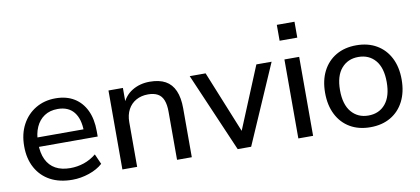

<svg xmlns="http://www.w3.org/2000/svg" viewBox="-67 -930 2549 1166"><g transform="rotate(-10 1208.0 -346.5)"><path d="M298 9Q219 9 162.5 -21.5Q106 -52 75 -108.5Q44 -165 44 -242Q44 -318 74.5 -375Q105 -432 158.5 -464Q212 -496 281 -496Q348 -496 395.5 -467Q443 -438 468.5 -384.5Q494 -331 494 -256V-223H115V-281H434L417 -267Q417 -345 383 -387.5Q349 -430 283 -430Q235 -430 201 -407.5Q167 -385 149 -344.5Q131 -304 131 -251V-245Q131 -185 150.5 -144.5Q170 -104 207 -83.5Q244 -63 298 -63Q341 -63 381.5 -76.5Q422 -90 458 -119L486 -56Q453 -26 401.5 -8.5Q350 9 298 9Z M607 0V-487H696V-381H685Q706 -438 753.5 -467Q801 -496 862 -496Q921 -496 959 -475Q997 -454 1016 -410.5Q1035 -367 1035 -302V0H944V-297Q944 -340 933 -368Q922 -396 898.5 -409Q875 -422 839 -422Q797 -422 765 -404Q733 -386 715.5 -353Q698 -320 698 -276V0Z M1318 0 1108 -487H1206L1375 -71H1347L1519 -487H1613L1401 0Z M1683 -604V-702H1792V-604ZM1692 0V-487H1783V0Z M2136 9Q2064 9 2011 -22Q1958 -53 1929 -110Q1900 -167 1900 -244Q1900 -321 1929 -377.5Q1958 -434 2011 -465Q2064 -496 2136 -496Q2208 -496 2261 -465Q2314 -434 2343 -377.5Q2372 -321 2372 -244Q2372 -167 2343 -110Q2314 -53 2261 -22Q2208 9 2136 9ZM2136 -63Q2202 -63 2241 -109.5Q2280 -156 2280 -244Q2280 -332 2241 -378Q2202 -424 2136 -424Q2071 -424 2031.5 -378Q1992 -332 1992 -244Q1992 -156 2031.5 -109.5Q2071 -63 2136 -63Z"/></g></svg>

Font: Nunito Sans 12pt ExtraLight 12pt Medium
Style: Regular
Weight: 500
Version: Version 3.101;gftools[0.9.27]